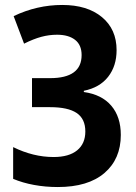

<svg xmlns="http://www.w3.org/2000/svg" viewBox="-20 -744 547 774"><path d="M213 10Q163 10 117 1.5Q71 -7 33 -23V-151Q114 -111 196 -111Q258 -111 291 -138Q324 -165 324 -214Q324 -265 289 -288.5Q254 -312 182 -312H109V-429H182Q309 -429 309 -522Q309 -563 282.5 -583.5Q256 -604 210 -604Q178 -604 146.5 -595.5Q115 -587 77 -568L35 -679Q129 -724 231 -724Q332 -724 391 -675Q450 -626 450 -542Q450 -478 416 -434.5Q382 -391 318 -378V-373Q390 -363 428.5 -318Q467 -273 467 -200Q467 -103 401 -46.5Q335 10 213 10Z"/></svg>

Font: Noto Sans Condensed
Style: Bold
Weight: 700
Width: 3
Designer: Monotype Design Team
Foundry: Monotype Imaging Inc.
Version: Version 2.013; ttfautohint (v1.8.4.7-5d5b)